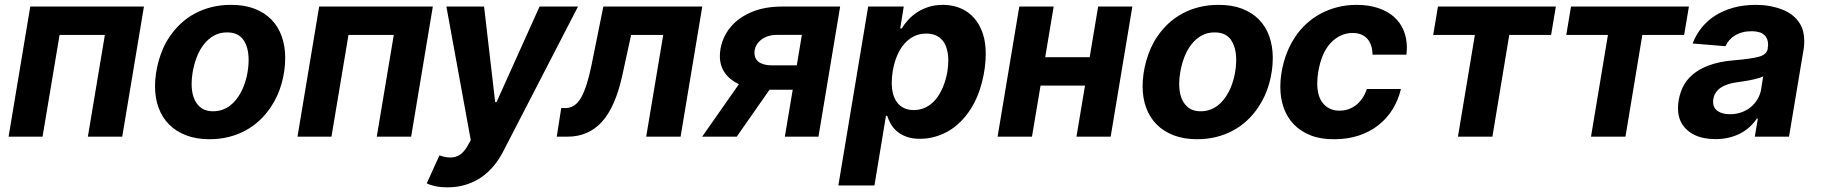

<svg xmlns="http://www.w3.org/2000/svg" viewBox="-20 -573 7648 805"><path d="M492.5 0H348.4L419.7 -426.5H229.8L158.4 0H16L106.9 -545.5H583.5Z M858.3 10.7Q802.9 10.7 760.3 -5.7Q717.7 -22 688.7 -51.3Q659.8 -80.6 644.9 -121.3Q630 -161.9 630 -210.9Q630 -263.1 645.2 -317.8Q653.1 -345.5 664.4 -371.1Q675.8 -396.7 691.8 -420.1Q712 -449.9 738.3 -474.4Q764.6 -498.9 796.9 -516.3Q829.2 -533.7 867 -543.1Q904.8 -552.6 947.8 -552.6Q1004.3 -552.9 1046.9 -536.6Q1089.5 -520.2 1118.3 -490.6Q1147 -460.9 1161.4 -419.9Q1175.8 -378.9 1175.8 -330.3Q1175.8 -276.6 1160.7 -222.7Q1145.6 -168.7 1114.3 -122.2Q1094.1 -92.3 1067.8 -67.8Q1041.5 -43.3 1009.4 -25.9Q977.3 -8.5 939.5 1.1Q901.6 10.7 858.3 10.7ZM873.6 -106.5Q893.8 -106.5 911 -112.4Q928.3 -118.3 942.8 -128.9Q957.4 -139.6 969.5 -154.7Q981.5 -169.7 991.1 -187.9Q998.9 -202.8 1004.8 -219.5Q1010.7 -236.2 1014.6 -253.4Q1018.5 -270.6 1020.4 -288Q1022.4 -305.4 1022.4 -321.7Q1022.4 -374.3 1000.4 -405.9Q978.7 -437.1 932.5 -437.1Q902 -437.5 877.7 -424Q853.3 -410.5 835.2 -387.6Q817.1 -364.7 805.2 -334Q793.3 -303.3 787.6 -269.2Q783.4 -244 783.4 -221.6Q783.4 -158.4 815 -127.8Q836.3 -106.5 873.6 -106.5Z M1703.8 0H1559.7L1631 -426.5H1441.1L1369.7 0H1227.3L1318.2 -545.5H1794.7Z M1856.9 212.4Q1824.9 212.4 1802.9 207.2Q1780.9 202.1 1769.2 195.7L1822.4 78.5Q1846.9 87.4 1867.9 87.4Q1889.6 87.4 1906.6 76.9Q1923.7 66.4 1938.6 41.9L1953.8 14.6L1851.6 -545.5H2009.6L2056.1 -144.9H2061.8L2242.2 -545.5H2403.4L2089.5 62.5Q2072.4 95.5 2049.5 123Q2026.6 150.6 1997.7 170.5Q1968.8 190.3 1933.6 201.3Q1898.4 212.4 1856.9 212.4Z M2833.5 0H2689.3L2760.7 -426.5H2626.1L2589.8 -259.9Q2560.4 -124.3 2503.6 -62.1Q2446.7 0 2359.7 0H2314.3L2333.1 -120H2351.2Q2391.7 -120 2416.5 -164.1Q2441.8 -208.5 2460.9 -304L2509.6 -545.5H2924.4Z M3411.6 0H3270.6L3303.6 -196.7H3206.3L3068.9 0H2924L3077.8 -219.8Q2998.2 -258.9 2998.2 -338.1Q2998.2 -369.3 3009.8 -401.5Q3021.3 -433.6 3044 -460.6Q3076.7 -499.3 3131 -522.4Q3185.4 -545.5 3259.2 -545.5H3502.5ZM3320.7 -299 3342 -426.8H3239.7Q3210.6 -426.8 3190.5 -417.8Q3170.5 -408.7 3159.1 -394.5Q3143.1 -375.7 3143.1 -350.9Q3143.1 -339.8 3147.4 -330.3Q3151.6 -320.7 3160.7 -313.7Q3169.7 -306.8 3183.6 -302.9Q3197.4 -299 3216.6 -299Z M3646.3 204.5H3495L3620 -545.5H3769.2L3754.3 -453.8H3760.7Q3770.6 -470.2 3785.9 -487.6Q3801.1 -505 3822.4 -519.5Q3843.8 -534.1 3871.3 -543.3Q3898.8 -552.6 3932.5 -552.6Q3961.3 -552.6 3987.4 -545.3Q4013.5 -538 4035.5 -522.9Q4057.5 -507.8 4074.6 -484.2Q4091.6 -460.6 4101.9 -428.3Q4112.9 -393.1 4112.9 -347.3Q4112.9 -288.7 4096.9 -227.6Q4081.7 -166.5 4051.5 -118.3Q4009.2 -52.6 3953.5 -21.7Q3897.4 8.9 3838.4 8.9Q3805.4 9.2 3781.4 0.5Q3757.5 -8.2 3741.1 -22Q3724.8 -35.9 3714.8 -53.3Q3704.9 -70.7 3699.9 -87.4H3694.6ZM3810.7 -111.5Q3838.8 -111.5 3862 -123.2Q3885.3 -134.9 3903.1 -156.2Q3920.8 -177.6 3933.2 -207.2Q3945.7 -236.9 3952.1 -272.7Q3953.8 -284.8 3954.9 -296.2Q3956 -307.5 3956 -318.2Q3956 -344.8 3950.3 -365.9Q3944.6 -387.1 3933.1 -401.8Q3921.5 -416.5 3904.3 -424.4Q3887.1 -432.2 3863.6 -432.2Q3834.9 -432.2 3811.4 -420.5Q3788 -408.7 3770.2 -387.8Q3752.5 -366.8 3740.4 -337.4Q3728.3 -307.9 3722.7 -272.7Q3720.9 -260.3 3719.8 -248.8Q3718.8 -237.2 3718.8 -226.2Q3718.8 -200.6 3724.4 -179.5Q3730.1 -158.4 3741.5 -143.3Q3752.8 -128.2 3770.2 -119.9Q3787.6 -111.5 3810.7 -111.5Z M4636.7 0H4493.3L4529.1 -214.1H4342.7L4306.8 0H4162.6L4253.6 -545.5H4397.7L4362.2 -333.1H4548.7L4584.2 -545.5H4727.6Z M4998.9 10.7Q4943.5 10.7 4900.9 -5.7Q4858.3 -22 4829.4 -51.3Q4800.4 -80.6 4785.5 -121.3Q4770.6 -161.9 4770.6 -210.9Q4770.6 -263.1 4785.9 -317.8Q4793.7 -345.5 4805 -371.1Q4816.4 -396.7 4832.4 -420.1Q4852.6 -449.9 4878.9 -474.4Q4905.2 -498.9 4937.5 -516.3Q4969.8 -533.7 5007.6 -543.1Q5045.5 -552.6 5088.4 -552.6Q5144.9 -552.9 5187.5 -536.6Q5230.1 -520.2 5258.9 -490.6Q5287.6 -460.9 5302 -419.9Q5316.4 -378.9 5316.4 -330.3Q5316.4 -276.6 5301.3 -222.7Q5286.2 -168.7 5255 -122.2Q5234.7 -92.3 5208.5 -67.8Q5182.2 -43.3 5150 -25.9Q5117.9 -8.5 5080.1 1.1Q5042.3 10.7 4998.9 10.7ZM5014.2 -106.5Q5034.4 -106.5 5051.7 -112.4Q5068.9 -118.3 5083.5 -128.9Q5098 -139.6 5110.1 -154.7Q5122.2 -169.7 5131.7 -187.9Q5139.6 -202.8 5145.4 -219.5Q5151.3 -236.2 5155.2 -253.4Q5159.1 -270.6 5161 -288Q5163 -305.4 5163 -321.7Q5163 -374.3 5141 -405.9Q5119.3 -437.1 5073.2 -437.1Q5042.6 -437.5 5018.3 -424Q4994 -410.5 4975.9 -387.6Q4957.7 -364.7 4945.8 -334Q4933.9 -303.3 4928.3 -269.2Q4924 -244 4924 -221.6Q4924 -158.4 4955.6 -127.8Q4976.9 -106.5 5014.2 -106.5Z M5574.9 10.7Q5518.8 11.4 5476.2 -5.1Q5433.6 -21.7 5405.2 -51Q5376.8 -80.3 5362.4 -120.6Q5348 -160.9 5348 -208.5Q5348 -260.7 5363.3 -315.3Q5378.9 -371.1 5410.2 -418.3Q5430.4 -448.5 5457.2 -473.2Q5484 -497.9 5516.5 -515.4Q5549 -533 5587 -542.8Q5625 -552.6 5668 -552.6Q5719.1 -552.6 5758.5 -539.2Q5797.9 -525.9 5824.6 -502.3Q5851.2 -478.7 5864.9 -445.7Q5878.6 -412.6 5878.6 -373.2Q5878.6 -366.1 5878 -358.8Q5877.5 -351.6 5876.8 -343.8H5734.4Q5734.4 -363.3 5729.4 -380Q5724.4 -396.7 5714.1 -408.9Q5703.8 -421.2 5688.2 -427.9Q5672.6 -434.7 5650.9 -434.7Q5600.1 -434.7 5560.7 -394.5Q5521.3 -354 5507.1 -272.7Q5502.8 -246.1 5502.8 -223.7Q5502.8 -167.3 5528.4 -138.1Q5554 -109 5596.2 -109Q5615.1 -109 5632.3 -114.7Q5649.5 -120.4 5664.4 -131.6Q5679.3 -142.8 5691.2 -159.8Q5703.1 -176.8 5710.9 -199.9H5853.7Q5842.3 -152.3 5818 -113.6Q5793.7 -74.9 5758 -47.2Q5722.3 -19.5 5676 -4.4Q5629.6 10.7 5574.9 10.7Z M6237.2 0H6092.7L6163.7 -426.5H5989L6008.9 -545.5H6503.2L6483.3 -426.5H6307.9Z M6795.1 0H6650.6L6721.6 -426.5H6546.9L6566.8 -545.5H7061.1L7041.2 -426.5H6865.8Z M7172.2 10.3Q7147.7 10.3 7125.5 6Q7103.3 1.8 7084.7 -7.3Q7066.1 -16.3 7051.5 -30Q7036.9 -43.7 7027.3 -62.5Q7015.3 -86.3 7015.3 -119.3Q7015.3 -153.8 7027.7 -188.9Q7039.8 -223 7063.2 -247.5Q7124.3 -310.7 7251.1 -320.3Q7322.4 -326.3 7354.8 -335.2Q7388.1 -344.5 7391.7 -369.3Q7391.7 -372.2 7391.9 -374.3Q7392 -376.4 7392.4 -378.2Q7392.8 -380 7392.9 -381.9Q7393.1 -383.9 7393.1 -386.4Q7393.1 -412.3 7376.1 -427.2Q7359 -442.1 7323.5 -442.1Q7302.2 -442.1 7284.8 -437.3Q7267.4 -432.5 7253.7 -424.2Q7240.1 -415.8 7230.3 -404.3Q7220.5 -392.8 7214.5 -379.3L7076.7 -390.6Q7090.2 -426.5 7114 -456.3Q7137.8 -486.2 7171.2 -507.5Q7204.5 -528.8 7247.3 -540.7Q7290.1 -552.6 7341.6 -552.6Q7401.6 -552.6 7451.3 -533.4Q7501.1 -514.6 7526.6 -473.7Q7544.7 -443.9 7544.7 -401.6Q7544.7 -393.5 7544.2 -385.1Q7543.7 -376.8 7542.3 -367.9L7480.8 0H7337.4L7350.1 -75.6H7345.9Q7332.7 -56.5 7315.3 -40.5Q7297.9 -24.5 7276.1 -13.3Q7254.3 -2.1 7228.3 4.1Q7202.4 10.3 7172.2 10.3ZM7233 -94.1Q7258.9 -94.1 7280.9 -101.9Q7302.9 -109.7 7319.8 -123.4Q7336.6 -137.1 7347.8 -155.4Q7359 -173.7 7363.3 -195L7372.5 -252.8Q7345.9 -239.3 7267.4 -228.7Q7173.3 -217.3 7163.4 -157.3Q7163 -154.5 7162.8 -151.8Q7162.6 -149.1 7162.6 -146.7Q7162.6 -120.4 7182.5 -106.9Q7202.1 -94.1 7233 -94.1Z"/></svg>

Font: Linik Sans
Style: Bold Italic
Weight: 700
Italic angle: 9°
Designer: Fonts by Rasmus Andersson / Changes by Cristiano Sobral with parts from Marc Monis
Foundry: rsms
Version: Version 3.020; ttfautohint (v1.6)